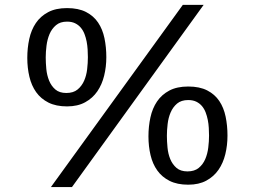

<svg xmlns="http://www.w3.org/2000/svg" viewBox="-20 -742 1040 783"><path d="M810.5 -722.2 273.4 21H187.5L725.6 -722.2ZM585.4 -186Q585.4 -226.6 593.5 -263.4Q601.6 -300.3 620.4 -328.1Q639.2 -356 670.4 -372.6Q701.7 -389.2 747.6 -389.2Q793.9 -389.2 825 -373.3Q856 -357.4 874.3 -330.1Q892.6 -302.7 900.1 -266.4Q907.7 -230 907.7 -189Q907.7 -149.4 898.9 -113.3Q890.1 -77.1 871.1 -49.6Q852.1 -22 821.5 -5.4Q791 11.2 747.6 11.2Q702.6 11.2 671.6 -4.4Q640.6 -20 621.6 -46.6Q602.5 -73.2 594 -109.1Q585.4 -145 585.4 -186ZM660.6 -188Q660.6 -166 663.1 -140.4Q665.5 -114.7 674.3 -93.3Q683.1 -71.8 699.7 -57.4Q716.3 -43 744.6 -43Q772.9 -43 790.3 -57.1Q807.6 -71.3 816.9 -92.8Q826.2 -114.3 829.3 -139.9Q832.5 -165.5 832.5 -189Q832.5 -203.6 831.5 -220.2Q830.6 -236.8 827.4 -252.9Q824.2 -269 818.6 -283.7Q813 -298.3 803.5 -309.6Q793.9 -320.8 780.3 -327.4Q766.6 -334 747.6 -334Q719.2 -334 702.1 -319.6Q685.1 -305.2 675.8 -283.4Q666.5 -261.7 663.6 -236.1Q660.6 -210.4 660.6 -188ZM91.3 -505.9Q91.3 -546.4 99.4 -583.3Q107.4 -620.1 126.2 -647.9Q145 -675.8 176.3 -692.4Q207.5 -709 253.4 -709Q299.8 -709 330.8 -693.1Q361.8 -677.2 380.1 -649.9Q398.4 -622.6 406 -586.2Q413.6 -549.8 413.6 -508.8Q413.6 -469.7 404.8 -433.6Q396 -397.5 377 -369.6Q357.9 -341.8 327.4 -325Q296.9 -308.1 253.4 -308.1Q208.5 -308.1 177.5 -323.7Q146.5 -339.4 127.4 -366.2Q108.4 -393.1 99.9 -429Q91.3 -464.8 91.3 -505.9ZM166.5 -507.8Q166.5 -485.8 168.9 -460.4Q171.4 -435.1 180.2 -413.3Q189 -391.6 205.6 -377.2Q222.2 -362.8 250.5 -362.8Q279.3 -362.8 296.4 -377Q313.5 -391.1 323 -412.6Q332.5 -434.1 335.4 -459.7Q338.4 -485.4 338.4 -508.8Q338.4 -523.4 337.4 -540Q336.4 -556.6 333.3 -572.8Q330.1 -588.9 324.5 -603.5Q318.8 -618.2 309.3 -629.4Q299.8 -640.6 286.1 -647.2Q272.5 -653.8 253.4 -653.8Q225.6 -653.8 208.5 -639.4Q191.4 -625 182.1 -603.3Q172.9 -581.5 169.7 -555.9Q166.5 -530.3 166.5 -507.8Z"/></svg>

Font: XB Khoramshahr
Style: Italic
Weight: 400
Italic angle: -12°
Designer: Behnam
Foundry: Irmug
Version: Version 8.005 2009